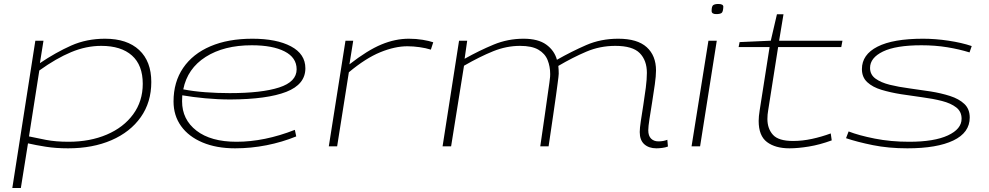

<svg xmlns="http://www.w3.org/2000/svg" viewBox="-20 -737 4979 967"><path d="M42 210 158 -532H199L181 -419Q261 -473 338.5 -507.5Q416 -542 509 -542Q620 -542 681 -485Q742 -428 742 -324Q742 -222 689 -147Q636 -72 541.5 -31Q447 10 323 10Q261 10 210.5 2Q160 -6 121 -15L85 210ZM325 -23Q433 -23 517.5 -59Q602 -95 650.5 -161Q699 -227 699 -315Q699 -409 644.5 -457.5Q590 -506 490 -506Q414 -506 338.5 -474.5Q263 -443 178 -382L126 -50Q162 -42 211.5 -32.5Q261 -23 325 -23Z M1472 -50Q1401 -21 1322.5 -5.5Q1244 10 1164 10Q1070 10 1000 -19.5Q930 -49 892 -102Q854 -155 854 -226Q854 -324 902.5 -395Q951 -466 1040 -504Q1129 -542 1251 -542Q1373 -542 1445.5 -503.5Q1518 -465 1518 -393Q1518 -312 1422 -274.5Q1326 -237 1141 -236Q1077 -236 1013.5 -242Q950 -248 898 -257Q897 -242 897 -227Q897 -135 969.5 -79Q1042 -23 1171 -23Q1312 -23 1465 -83ZM1248 -509Q1108 -509 1016 -450.5Q924 -392 903 -287Q954 -277 1014.5 -272.5Q1075 -268 1137 -268Q1298 -268 1386 -296.5Q1474 -325 1474 -388Q1474 -447 1413.5 -478Q1353 -509 1248 -509Z M1759 -532 1740 -413Q1831 -484 1901 -513Q1971 -542 2039 -542Q2076 -542 2109 -536.5Q2142 -531 2162 -524L2150 -487Q2125 -495 2093 -499.5Q2061 -504 2032 -504Q1969 -504 1895.5 -474Q1822 -444 1737 -373L1678 0H1636L1720 -532Z M3286 10Q3248 10 3225 -10.5Q3202 -31 3202 -72Q3202 -91 3207.5 -127.5Q3213 -164 3220 -208Q3227 -252 3232.5 -295Q3238 -338 3238 -370Q3238 -433 3202 -469.5Q3166 -506 3079 -506Q3002 -506 2933.5 -477Q2865 -448 2792 -405Q2793 -396 2793.5 -385.5Q2794 -375 2794 -366Q2794 -359 2792.5 -348.5Q2791 -338 2788.5 -317Q2786 -296 2780.5 -257.5Q2775 -219 2766 -156.5Q2757 -94 2743 0H2701Q2715 -95 2724 -158.5Q2733 -222 2738.5 -261Q2744 -300 2747 -320.5Q2750 -341 2750.5 -350Q2751 -359 2751 -364Q2751 -402 2738 -434.5Q2725 -467 2692 -486.5Q2659 -506 2599 -506Q2531 -506 2464 -479Q2397 -452 2317 -406L2252 0H2209L2292 -532H2333L2320 -441Q2395 -483 2466.5 -512.5Q2538 -542 2617 -542Q2690 -542 2731 -512.5Q2772 -483 2785 -436Q2859 -478 2932.5 -510Q3006 -542 3094 -542Q3190 -542 3237 -499.5Q3284 -457 3284 -382Q3284 -355 3278 -312Q3272 -269 3264.5 -222.5Q3257 -176 3251 -137.5Q3245 -99 3245 -81Q3245 -53 3259 -39Q3273 -25 3296 -25Q3321 -25 3341 -33L3344 1Q3331 6 3314.5 8Q3298 10 3286 10Z M3598 -717Q3623 -717 3623 -703Q3622 -677 3614 -671.5Q3606 -666 3587 -666Q3564 -666 3564 -682Q3564 -706 3572.5 -711.5Q3581 -717 3598 -717ZM3463 0 3548 -532H3590L3506 0Z M4164 -65 4169 -30Q4109 -8 4054 1Q3999 10 3956 10Q3885 10 3843 -21.5Q3801 -53 3801 -128Q3801 -150 3806 -181L3856 -500H3700L3705 -525L3862 -532L3893 -665H3926L3904 -532H4223L4217 -500H3899L3849 -182Q3847 -171 3846 -160Q3845 -149 3845 -138Q3845 -89 3873 -58Q3901 -27 3974 -27Q4021 -27 4069.5 -37.5Q4118 -48 4164 -65Z M4241 -41 4254 -75Q4305 -55 4385.5 -39Q4466 -23 4559 -23Q4685 -23 4754 -55Q4823 -87 4823 -139Q4823 -175 4796 -196Q4769 -217 4724 -228.5Q4679 -240 4625.5 -247Q4572 -254 4518.5 -262.5Q4465 -271 4420 -284.5Q4375 -298 4348 -323Q4321 -348 4321 -389Q4321 -462 4399.5 -502Q4478 -542 4629 -542Q4691 -542 4757.5 -532Q4824 -522 4874 -505L4863 -473Q4812 -489 4751 -499Q4690 -509 4621 -509Q4492 -509 4427 -477.5Q4362 -446 4362 -395Q4362 -361 4389.5 -341Q4417 -321 4461.5 -310Q4506 -299 4559.5 -292Q4613 -285 4666.5 -276.5Q4720 -268 4765 -253.5Q4810 -239 4837 -213.5Q4864 -188 4864 -145Q4864 -69 4781.5 -29.5Q4699 10 4550 10Q4455 10 4376 -6Q4297 -22 4241 -41Z"/></svg>

Font: Georama ExtraExtended ExtraLight
Style: Italic
Weight: 200
Width: 8
Italic angle: -9°
Designer: Jean-Baptiste Levee
Foundry: Production Type
Version: Version 1.000